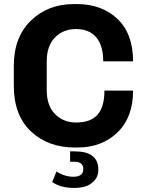

<svg xmlns="http://www.w3.org/2000/svg" viewBox="-20 -716 723 945"><path d="M358 -696Q481 -696 558 -623Q635 -550 635 -414H488Q488 -492 453.5 -532.5Q419 -573 354 -573Q291 -573 250.5 -531.5Q210 -490 210 -414V-272Q210 -196 251 -154.5Q292 -113 355 -113Q426 -113 460 -151.5Q494 -190 494 -270H635Q635 -138 558 -64Q481 10 362 10H348Q216 10 132 -69.5Q48 -149 48 -294V-392Q48 -533 132 -614.5Q216 -696 344 -696ZM258 128 264 132Q270 135 276.5 138.5Q283 142 293 145.5Q303 149 315.5 151.5Q328 154 341 154Q390 154 390 116Q390 80 345 80H325V29H348Q464 29 464 119Q464 154 442 175.5Q420 197 396 203Q372 209 345 209Q278 209 237 180Z"/></svg>

Font: Chivo
Style: Bold
Weight: 700
Designer: Hector Gatti
Foundry: Omnibus-Type
Version: Version 1.007;PS 001.007;hotconv 1.0.88;makeotf.lib2.5.64775